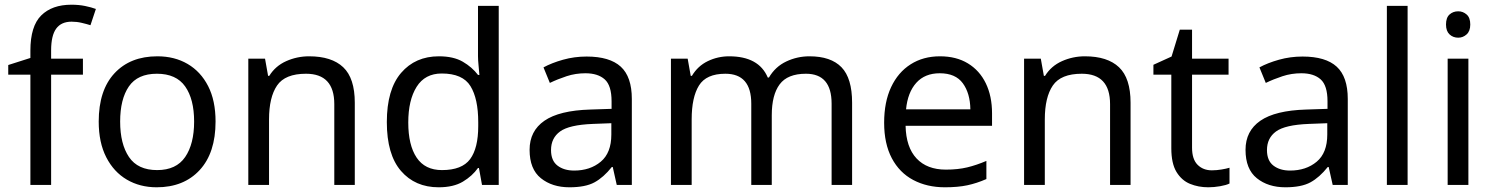

<svg xmlns="http://www.w3.org/2000/svg" viewBox="-20 -785 6338 815"><path d="M332 -468H197V0H109V-468H15V-509L109 -539V-570Q109 -674 155 -719.5Q201 -765 283 -765Q315 -765 341.5 -759.5Q368 -754 387 -747L364 -678Q348 -683 327 -688Q306 -693 284 -693Q240 -693 218.5 -663.5Q197 -634 197 -571V-536H332Z M895 -269Q895 -136 827.5 -63Q760 10 645 10Q574 10 518.5 -22.5Q463 -55 431 -117.5Q399 -180 399 -269Q399 -402 466 -474Q533 -546 648 -546Q721 -546 776.5 -513.5Q832 -481 863.5 -419.5Q895 -358 895 -269ZM490 -269Q490 -174 527.5 -118.5Q565 -63 647 -63Q728 -63 766 -118.5Q804 -174 804 -269Q804 -364 766 -418Q728 -472 646 -472Q564 -472 527 -418Q490 -364 490 -269Z M1292 -546Q1388 -546 1437 -499.5Q1486 -453 1486 -349V0H1399V-343Q1399 -472 1279 -472Q1190 -472 1156 -422Q1122 -372 1122 -278V0H1034V-536H1105L1118 -463H1123Q1149 -505 1195 -525.5Q1241 -546 1292 -546Z M1842 10Q1742 10 1682 -59.5Q1622 -129 1622 -267Q1622 -405 1682.5 -475.5Q1743 -546 1843 -546Q1905 -546 1944.5 -523Q1984 -500 2009 -467H2015Q2014 -480 2011.5 -505.5Q2009 -531 2009 -546V-760H2097V0H2026L2013 -72H2009Q1985 -38 1945 -14Q1905 10 1842 10ZM1856 -63Q1941 -63 1975.5 -109.5Q2010 -156 2010 -250V-266Q2010 -366 1977 -419.5Q1944 -473 1855 -473Q1784 -473 1748.5 -416.5Q1713 -360 1713 -265Q1713 -169 1748.5 -116Q1784 -63 1856 -63Z M2470 -545Q2568 -545 2615 -502Q2662 -459 2662 -365V0H2598L2581 -76H2577Q2542 -32 2503.5 -11Q2465 10 2397 10Q2324 10 2276 -28.5Q2228 -67 2228 -149Q2228 -229 2291 -272.5Q2354 -316 2485 -320L2576 -323V-355Q2576 -422 2547 -448Q2518 -474 2465 -474Q2423 -474 2385 -461.5Q2347 -449 2314 -433L2287 -499Q2322 -518 2370 -531.5Q2418 -545 2470 -545ZM2496 -259Q2396 -255 2357.5 -227Q2319 -199 2319 -148Q2319 -103 2346.5 -82Q2374 -61 2417 -61Q2485 -61 2530 -98.5Q2575 -136 2575 -214V-262Z M3416 -546Q3507 -546 3552 -499.5Q3597 -453 3597 -349V0H3510V-345Q3510 -472 3401 -472Q3323 -472 3289.5 -427Q3256 -382 3256 -296V0H3169V-345Q3169 -472 3059 -472Q2978 -472 2947 -422Q2916 -372 2916 -278V0H2828V-536H2899L2912 -463H2917Q2942 -505 2984.5 -525.5Q3027 -546 3075 -546Q3201 -546 3239 -456H3244Q3271 -502 3317.5 -524Q3364 -546 3416 -546Z M3970 -546Q4039 -546 4088.5 -516Q4138 -486 4164.5 -431.5Q4191 -377 4191 -304V-251H3824Q3826 -160 3870.5 -112.5Q3915 -65 3995 -65Q4046 -65 4085.5 -74.5Q4125 -84 4167 -102V-25Q4126 -7 4086 1.5Q4046 10 3991 10Q3915 10 3856.5 -21Q3798 -52 3765.5 -113.5Q3733 -175 3733 -264Q3733 -352 3762.5 -415Q3792 -478 3845.5 -512Q3899 -546 3970 -546ZM3969 -474Q3906 -474 3869.5 -433.5Q3833 -393 3826 -321H4099Q4098 -389 4067 -431.5Q4036 -474 3969 -474Z M4585 -546Q4681 -546 4730 -499.5Q4779 -453 4779 -349V0H4692V-343Q4692 -472 4572 -472Q4483 -472 4449 -422Q4415 -372 4415 -278V0H4327V-536H4398L4411 -463H4416Q4442 -505 4488 -525.5Q4534 -546 4585 -546Z M5124 -62Q5144 -62 5165 -65.5Q5186 -69 5199 -73V-6Q5185 1 5159 5.5Q5133 10 5109 10Q5067 10 5031.5 -4.5Q4996 -19 4974 -55Q4952 -91 4952 -156V-468H4876V-510L4953 -545L4988 -659H5040V-536H5195V-468H5040V-158Q5040 -109 5063.5 -85.5Q5087 -62 5124 -62Z M5509 -545Q5607 -545 5654 -502Q5701 -459 5701 -365V0H5637L5620 -76H5616Q5581 -32 5542.5 -11Q5504 10 5436 10Q5363 10 5315 -28.5Q5267 -67 5267 -149Q5267 -229 5330 -272.5Q5393 -316 5524 -320L5615 -323V-355Q5615 -422 5586 -448Q5557 -474 5504 -474Q5462 -474 5424 -461.5Q5386 -449 5353 -433L5326 -499Q5361 -518 5409 -531.5Q5457 -545 5509 -545ZM5535 -259Q5435 -255 5396.5 -227Q5358 -199 5358 -148Q5358 -103 5385.5 -82Q5413 -61 5456 -61Q5524 -61 5569 -98.5Q5614 -136 5614 -214V-262Z M5955 0H5867V-760H5955Z M6170 -737Q6190 -737 6205.5 -723.5Q6221 -710 6221 -681Q6221 -653 6205.5 -639Q6190 -625 6170 -625Q6148 -625 6133 -639Q6118 -653 6118 -681Q6118 -710 6133 -723.5Q6148 -737 6170 -737ZM6213 -536V0H6125V-536Z"/></svg>

Font: Noto Sans Lepcha
Style: Regular
Weight: 400
Designer: Monotype Design Team
Foundry: Monotype Imaging Inc.
Version: Version 2.006; ttfautohint (v1.8.4.7-5d5b)